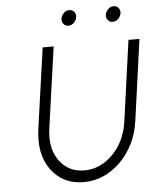

<svg xmlns="http://www.w3.org/2000/svg" viewBox="-59 -930 804 992"><g transform="rotate(-5 343.0 -434.0)"><path d="M337 -880Q321 -880 309 -868Q297 -856 294 -840Q291 -825 301 -812Q310 -800 326 -800Q343 -800 355 -812Q367 -824 370 -840Q373 -855 363 -868Q354 -880 337 -880ZM567 -880Q551 -880 539 -868Q527 -856 524 -840Q521 -825 531 -812Q540 -800 556 -800Q573 -800 585 -812Q597 -824 600 -840Q603 -855 593 -868Q584 -880 567 -880ZM184 -700 125 -282Q107 -151 167 -70Q228 12 335 12Q442 12 526 -70Q567 -111 593 -163.5Q619 -216 628 -282L686 -700H629L571 -282Q556 -178 491 -113Q426 -48 344 -48Q261 -48 214 -113Q167 -178 182 -282L241 -700Z"/></g></svg>

Font: Unageo
Style: Light-Italic
Weight: 300
Designer: Richard Sepsi
Foundry: Richard Sepsi
Version: Version 2.000